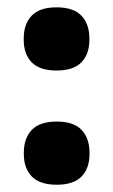

<svg xmlns="http://www.w3.org/2000/svg" viewBox="-20 -492 310 526"><path d="M135.5 14.1Q89.4 14.1 67.4 -8.2Q45.3 -30.6 45.3 -70V-73.9Q45.3 -113.3 67.2 -136.2Q89 -159 135.5 -159Q181.5 -159 203.4 -136.2Q225.2 -113.3 225.2 -73.9V-70Q225.2 -30.6 203.2 -8.2Q181.2 14.1 135.5 14.1ZM135.1 -298.8Q89 -298.8 67 -321.1Q45 -343.5 45 -382.9V-386.8Q45 -426.2 66.8 -449.1Q88.7 -471.9 135.1 -471.9Q181.2 -471.9 203 -449.1Q224.9 -426.2 224.9 -386.8V-382.9Q224.9 -343.5 202.9 -321.1Q180.8 -298.8 135.1 -298.8Z"/></svg>

Font: Anek Gurmukhi Medium SemiExpanded
Style: Regular
Weight: 500
Width: 6
Version: Version 1.003